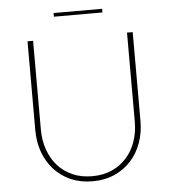

<svg xmlns="http://www.w3.org/2000/svg" viewBox="-57 -882 837 942"><g transform="rotate(-5 361.5 -410.5)"><path d="M361.5 -16Q416 -16 458.8 -35.2Q501.5 -54.5 531.2 -88Q561 -121.5 576.8 -166.8Q592.5 -212 592.5 -264V-703H620.5V-264Q620.5 -207 602.5 -157.2Q584.5 -107.5 550.8 -70.5Q517 -33.5 469.2 -12.2Q421.5 9 361.5 9Q301.5 9 253.5 -12.2Q205.5 -33.5 172 -70.5Q138.5 -107.5 120.5 -157.2Q102.5 -207 102.5 -264V-703H130V-265Q130 -213 145.8 -167.5Q161.5 -122 191.2 -88.2Q221 -54.5 264 -35.2Q307 -16 361.5 -16ZM242 -830H481V-812H242Z"/></g></svg>

Font: Lato ExtraLight
Style: Regular
Weight: 275
Designer: Lukasz Dziedzic with Adam Twardoch and Botio Nikoltchev
Foundry: tyPoland Lukasz Dziedzic
Version: Version 2.015; 2015-08-06; http://www.latofonts.com/